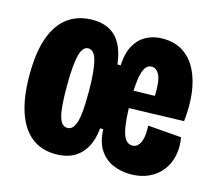

<svg xmlns="http://www.w3.org/2000/svg" viewBox="-84 -646 861 763"><g transform="rotate(15 346.0 -264.0)"><path d="M204 13Q143 13 102.5 -20Q62 -53 42 -115Q22 -177 22 -264Q22 -361 45 -422Q68 -483 110 -512Q152 -541 210 -541Q250 -541 279 -525Q308 -509 325.5 -477Q343 -445 349 -395H362Q365 -448 383.5 -479.5Q402 -511 431.5 -526Q461 -541 497 -541Q547 -541 581.5 -518.5Q616 -496 636.5 -455.5Q657 -415 663.5 -361.5Q670 -308 663 -246L356 -237V-309L525 -313Q527 -375 515 -398.5Q503 -422 483 -422Q466 -422 456 -405.5Q446 -389 441.5 -355.5Q437 -322 437 -272Q437 -183 448.5 -141Q460 -99 489 -99Q501 -99 509.5 -106.5Q518 -114 523 -126.5Q528 -139 529.5 -156Q531 -173 530 -192L668 -181Q675 -141 667.5 -106Q660 -71 639.5 -44.5Q619 -18 586.5 -2.5Q554 13 511 13Q472 13 438.5 -1.5Q405 -16 384 -47.5Q363 -79 361 -132H348Q344 -85 325.5 -52.5Q307 -20 276.5 -3.5Q246 13 204 13ZM222 -100Q233 -100 241.5 -108Q250 -116 256 -134.5Q262 -153 264.5 -183.5Q267 -214 267 -259Q267 -304 264 -336.5Q261 -369 255.5 -388.5Q250 -408 241.5 -417.5Q233 -427 221 -427Q210 -427 202 -418.5Q194 -410 188.5 -391Q183 -372 180 -339.5Q177 -307 177 -259Q177 -214 179.5 -183.5Q182 -153 187.5 -134.5Q193 -116 201.5 -108Q210 -100 222 -100Z"/></g></svg>

Font: Bricolage Grotesque 48pt Condensed ExtraBold
Style: Regular
Weight: 800
Width: 3
Designer: Mathieu Triay
Foundry: Atelier Triay
Version: Version 1.001;gftools[0.9.33.dev8+g029e19f]